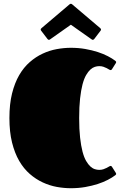

<svg xmlns="http://www.w3.org/2000/svg" viewBox="-20 -977 666 1016"><path d="M398.9 -352.5Q398.9 -292.5 403.8 -248.8Q408.7 -205.1 416.7 -174.6Q424.8 -144 435.8 -125.2Q446.8 -106.4 458.5 -95.9Q470.2 -85.4 482.2 -81.8Q494.1 -78.1 504.9 -78.1Q517.1 -78.1 526.9 -81.3Q536.6 -84.5 544.4 -88.6Q552.2 -92.8 557.4 -95.9Q562.5 -99.1 565.4 -99.1Q569.3 -99.1 572.3 -94.7L593.3 -61.5Q594.7 -58.6 594.7 -56.6Q594.7 -54.2 592.8 -52.5Q590.8 -50.8 589.4 -49.3Q574.2 -37.6 550.8 -25.4Q527.3 -13.2 497.3 -3.4Q467.3 6.3 431.2 12.7Q395 19 355 19Q318.4 19 280 12Q241.7 4.9 205.6 -12Q169.4 -28.8 137.5 -56.6Q105.5 -84.5 81.5 -125.7Q57.6 -167 43.7 -222.9Q29.8 -278.8 29.8 -352.5Q29.8 -426.3 43.7 -482.2Q57.6 -538.1 81.5 -579.3Q105.5 -620.6 137.5 -648.4Q169.4 -676.3 205.6 -693.1Q241.7 -710 280 -717Q318.4 -724.1 355 -724.1Q395 -724.1 431.2 -717.8Q467.3 -711.4 497.3 -701.7Q527.3 -691.9 550.8 -679.7Q574.2 -667.5 589.4 -655.8Q590.8 -654.3 592.8 -652.6Q594.7 -650.9 594.7 -648.4Q594.7 -646.5 593.3 -643.6L572.3 -610.4Q569.3 -606 565.4 -606Q562.5 -606 557.4 -609.1Q552.2 -612.3 544.4 -616.5Q536.6 -620.6 526.9 -623.8Q517.1 -627 504.9 -627Q494.1 -627 482.2 -623.3Q470.2 -619.6 458.5 -609.1Q446.8 -598.6 435.8 -579.8Q424.8 -561 416.7 -530.5Q408.7 -500 403.8 -456.3Q398.9 -412.6 398.9 -352.5ZM355 -846.2 245.6 -769Q243.7 -768.1 242.2 -767.1Q240.7 -766.1 239.3 -766.1Q234.4 -766.1 231 -771L198.2 -814Q195.3 -817.4 195.3 -820.8Q195.3 -824.2 199.7 -828.1L348.1 -954.1Q349.6 -955.1 351.1 -956.1Q352.5 -957 355 -957Q357.4 -957 358.9 -956.1Q360.4 -955.1 361.8 -954.1L510.3 -828.1Q514.6 -824.2 514.6 -820.8Q514.6 -817.4 511.7 -814L479 -771Q475.1 -766.1 470.7 -766.1Q469.2 -766.1 467.8 -767.1Q466.3 -768.1 464.4 -769Z"/></svg>

Font: Fascinate
Style: Regular
Weight: 900
Designer: Astigmatic (AOETI)
Foundry: Astigmatic (AOETI)
Version: Version 1.000